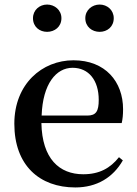

<svg xmlns="http://www.w3.org/2000/svg" viewBox="-20 -808 602 844"><path d="M187 -668C220 -668 250 -690 250 -728C250 -764 220 -788 187 -788C154 -788 125 -764 125 -728C125 -690 154 -668 187 -668ZM418 -668C451 -668 480 -690 480 -728C480 -764 451 -788 418 -788C385 -788 355 -764 355 -728C355 -690 385 -668 418 -668ZM311 16C406 16 477 -28 520 -103L503 -117C465 -69 417 -42 346 -42C241 -42 165 -110 162 -267H515C519 -284 521 -303 521 -328C521 -449 443 -543 303 -543C165 -543 43 -439 43 -264C43 -81 154 16 311 16ZM163 -300C168 -440 227 -510 299 -510C370 -510 414 -455 414 -369C414 -320 403 -300 364 -300Z"/></svg>

Font: Noto Serif CJK KR SemiBold
Style: Regular
Weight: 600
Designer: Ryoko NISHIZUKA 西塚涼子 (kana & ideographs); Frank Grießhammer (Latin, Greek & Cyrillic); Wenlong ZHANG 张文龙 (bopomofo); San
Foundry: Adobe
Version: Version 2.001;hotconv 1.1.0;makeotfexe 2.6.0